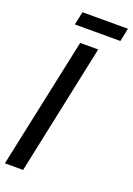

<svg xmlns="http://www.w3.org/2000/svg" viewBox="-164 -927 684 987"><g transform="rotate(20 178.0 -433.0)"><path d="M-1.5 0 150.4 -713.9H249L98.1 0ZM92.3 -793.9 107.4 -866.2H356.4L341.3 -793.9Z"/></g></svg>

Font: Open Sans Condensed SemiBold
Style: Italic
Weight: 600
Width: 3
Italic angle: -12°
Designer: Monotype Design Team
Foundry: Monotype Imaging Inc.
Version: Version 3.000; ttfautohint (v1.8.4)